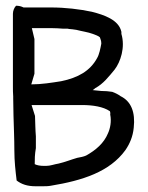

<svg xmlns="http://www.w3.org/2000/svg" viewBox="-20 -636 514 669"><path d="M25 -337C25 -324 25 -311 26 -300V-293C26 -274 27 -254 27 -234C28 -192 30 -154 30 -112C30 -74 34 -40 38 -7C55 6 75 13 104 13H129C138 13 148 13 158 11C267 -7 362 -37 417 -113C432 -135 443 -160 446 -191C452 -245 437 -283 400 -301C392 -307 382 -312 371 -316C359 -318 346 -319 333 -319L303 -322C306 -324 309 -326 312 -329C340 -344 359 -369 379 -393C400 -420 417 -471 403 -518V-525C394 -567 343 -584 300 -595C257 -604 208 -610 157 -610H62C54 -614 46 -616 36 -616C30 -610 25 -599 25 -588ZM89 -342 100 -379V-500L91 -538H159C173 -538 188 -537 201 -536H216L221 -535C228 -535 237 -533 246 -532C265 -527 287 -524 303 -518C311 -515 323 -511 328 -506C330 -499 333 -495 333 -484C330 -468 326 -446 318 -433C294 -389 252 -365 193 -353C161 -348 125 -342 89 -342ZM90 -270H266C304 -270 340 -264 362 -249C364 -249 365 -240 364 -237C369 -213 364 -188 356 -171C342 -137 314 -113 280 -94C271 -90 260 -88 249 -86C228 -80 206 -71 184 -66C170 -64 156 -58 141 -58H133C120 -58 109 -60 101 -64C101 -81 101 -97 105 -120V-161C103 -184 103 -208 102 -232C98 -245 94 -257 90 -270Z"/></svg>

Font: SolarCharger
Style: 550
Weight: 400
Designer: Mew Too
Foundry: Cannot Into Space Fonts/KineticPlasma Fonts
Version: Version 1.100